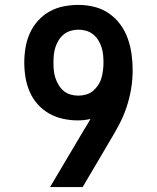

<svg xmlns="http://www.w3.org/2000/svg" viewBox="-20 -763 640 783"><path d="M184 0 324 -236Q331 -247 337 -257Q343 -267 349 -278Q337 -275 323.5 -273.5Q310 -272 297 -272Q267 -272 237 -278.5Q207 -285 180.5 -300Q154 -315 133.5 -338Q113 -361 101 -389Q89 -417 84 -447Q79 -477 79 -508Q79 -538 84 -568.5Q89 -599 101.5 -627Q114 -655 134.5 -678Q155 -701 182 -716Q209 -731 239 -737Q269 -743 300 -743Q333 -743 365 -735Q397 -727 424 -708.5Q451 -690 470.5 -663.5Q490 -637 501 -606Q512 -575 516.5 -542.5Q521 -510 521 -477Q521 -438 514.5 -399.5Q508 -361 495.5 -324Q483 -287 464.5 -252.5Q446 -218 426 -185L317 0ZM299 -373Q315 -373 331 -377.5Q347 -382 359 -392Q371 -402 380 -415.5Q389 -429 393.5 -444.5Q398 -460 400 -476Q402 -492 402 -508Q402 -524 400.5 -539.5Q399 -555 394 -570.5Q389 -586 380.5 -599.5Q372 -613 359.5 -623Q347 -633 331.5 -637.5Q316 -642 300 -642Q284 -642 268.5 -637.5Q253 -633 240.5 -623Q228 -613 219.5 -599.5Q211 -586 206 -570.5Q201 -555 199.5 -539.5Q198 -524 198 -508Q198 -492 199.5 -476Q201 -460 206 -445Q211 -430 219.5 -416Q228 -402 240 -392Q252 -382 267.5 -377.5Q283 -373 299 -373Z"/></svg>

Font: Iosevka Etoile
Style: Bold
Weight: 700
Designer: Belleve Invis
Foundry: Belleve Invis
Version: Version 28.1.0; ttfautohint (v1.8.4)